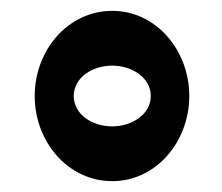

<svg xmlns="http://www.w3.org/2000/svg" viewBox="-20 -977 409 354"><path d="M329 -800C329 -884 268 -957 187 -957C105 -957 44 -884 44 -800C44 -716 105 -643 187 -643C268 -643 329 -716 329 -800ZM116 -800C116 -834 150 -856 187 -856C223 -856 258 -834 258 -800C258 -766 223 -744 187 -744C150 -744 116 -766 116 -800Z"/></svg>

Font: Nupuram Medium
Style: Regular
Weight: 500
Designer: Santhosh Thottingal (santhosh.thottingal@gmail.com)
Foundry: SMC
Version: Version 1.000